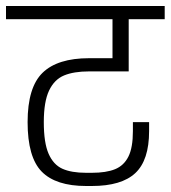

<svg xmlns="http://www.w3.org/2000/svg" viewBox="-30 -654 569 640"><path d="M116 -247Q116 -178 132 -141.5Q148 -105 178 -91.5Q208 -78 257 -78H276Q324 -78 353.5 -90Q383 -102 398 -132Q413 -162 413 -217V-247H467V-217Q467 -120 421 -77Q375 -34 276 -34H257Q156 -34 109 -82Q62 -130 62 -247Q62 -363 112 -411.5Q162 -460 267 -460H345V-590H-10V-634H519V-590H399V-416H267Q216 -416 183.5 -402.5Q151 -389 133.5 -352Q116 -315 116 -247Z"/></svg>

Font: Biryani UltraLight
Style: Regular
Weight: 250
Designer: Dan Reynolds and Mathieu Réguer
Foundry: Dan Reynolds and Mathieu Réguer
Version: Version 1.003; ttfautohint (v1.1) -l 5 -r 5 -G 72 -x 0 -D la